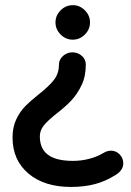

<svg xmlns="http://www.w3.org/2000/svg" viewBox="-20 -532 517 755"><path d="M29.3 8.8Q29.3 -32.2 43.9 -62.5Q58.1 -93.3 81.5 -116.7Q100.1 -135.3 131.3 -160.2Q176.3 -195.8 194.1 -220.5Q211.9 -245.1 211.9 -278.3Q211.9 -297.9 227.8 -312Q243.7 -326.2 264.6 -326.2Q288.1 -326.2 304.2 -310.1Q317.4 -296.9 317.4 -278.3Q317.4 -231.4 300.8 -197.3Q284.2 -162.1 260.3 -136.7Q239.3 -114.3 205.6 -87.9Q166.5 -57.1 151.6 -37.8Q136.7 -18.6 136.7 3.9Q136.7 45.9 160.2 69.3Q191.4 100.6 266.6 100.6Q299.8 100.6 330.8 92.5Q361.8 84.5 386.2 69.8Q401.4 60.5 416 60.5Q436.5 60.5 450.7 75.4Q464.8 90.3 464.8 109.9Q464.8 136.7 436.5 154.8Q395 181.2 352.8 192.1Q310.5 203.1 258.8 203.1Q154.8 203.1 92.3 150.9Q29.3 97.7 29.3 8.8ZM266.6 -511.7Q293.5 -511.7 313.7 -491.5Q334 -471.2 334 -443.8Q334 -416.5 313.7 -396.2Q293.5 -376 266.1 -376Q238.8 -376 218.5 -396.2Q198.2 -416.5 198.2 -443.8Q198.2 -471.2 218.5 -491.5Q238.8 -511.7 266.6 -511.7Z"/></svg>

Font: YuPearl-SemiBold
Style: SemiBold
Weight: 600
Designer: Max Yao
Foundry: Max-Everyday
Version: Version 1.011; ttfautohint (v1.8.3)